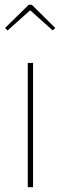

<svg xmlns="http://www.w3.org/2000/svg" viewBox="-20 -782 253 802"><path d="M118 -519V0H96V-519ZM12 -655 1 -665 100 -762H113L211 -665L200 -655L106 -739Z"/></svg>

Font: Fira Sans Extra Condensed Thin
Style: Regular
Weight: 250
Width: 1
Designer: Carrois Corporate & Edenspiekermann AG
Foundry: Carrois Corporate GbR & Edenspiekermann AG
Version: Version 4.203